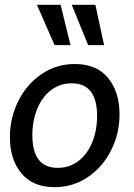

<svg xmlns="http://www.w3.org/2000/svg" viewBox="-20 -765 554 795"><path d="M21 -197Q21 -277 56 -347Q91 -417 152.5 -458.5Q214 -500 290 -500Q380 -500 427.5 -442Q475 -384 475 -292Q475 -212 440 -142.5Q405 -73 343.5 -31.5Q282 10 206 10Q116 10 68.5 -47.5Q21 -105 21 -197ZM382 -285Q382 -420 277 -420Q228 -420 191 -391.5Q154 -363 134 -314Q114 -265 114 -205Q114 -70 219 -70Q268 -70 305 -98.5Q342 -127 362 -176Q382 -225 382 -285ZM206 -578 133 -745H231L272 -578ZM345 -578 277 -745H375L411 -578Z"/></svg>

Font: Cabin
Style: Italic
Weight: 400
Italic angle: -7°
Designer: Pablo Impallari
Foundry: Pablo Impallari. http://www.impallari.com Igino Marini. http://www.ikern.com
Version: Version 2.200